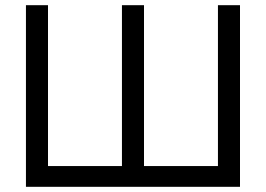

<svg xmlns="http://www.w3.org/2000/svg" viewBox="-20 -720 1025 740"><path d="M820 -700H905V0H80V-700H165V-80H450V-700H535V-80H820Z"/></svg>

Font: Jost
Style: Regular
Weight: 400
Version: Version 3.710